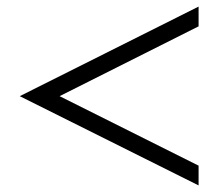

<svg xmlns="http://www.w3.org/2000/svg" viewBox="-20 -588 651 583"><path d="M583 -508 161 -296 583 -85V-25L40 -296L583 -568Z"/></svg>

Font: Pochaevsk Unicode
Style: Normal
Weight: 400
Version: Version 1.1